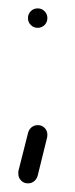

<svg xmlns="http://www.w3.org/2000/svg" viewBox="-20 -338 176 449"><path d="M22.9 62.5 45.9 -28.3Q48.3 -36.1 54.4 -40.8Q60.5 -45.4 68.4 -45.4Q78.1 -45.4 84.5 -38.8Q90.8 -32.2 90.8 -22.9Q90.8 -20 90.3 -17.1L67.9 73.7Q65.4 81.5 59.3 86.2Q53.2 90.8 45.4 90.8Q35.6 90.8 29.3 84.2Q22.9 77.6 22.9 68.4Q22.9 65.4 22.9 62.5ZM52 -279.5Q45.4 -286.1 45.4 -295.7Q45.4 -305.2 52 -311.8Q58.6 -318.4 68.1 -318.4Q77.6 -318.4 84.2 -311.8Q90.8 -305.2 90.8 -295.7Q90.8 -286.1 84.2 -279.5Q77.6 -272.9 68.1 -272.9Q58.6 -272.9 52 -279.5Z"/></svg>

Font: OpenGost Type A TT
Style: Regular
Weight: 400
Version: Version 0.3